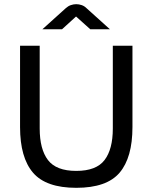

<svg xmlns="http://www.w3.org/2000/svg" viewBox="-20 -887 730 919"><path d="M345 12Q200 12 138 -60.5Q76 -133 76 -279V-668H170V-272Q170 -173 209.5 -121Q249 -69 345 -69Q441 -69 480.5 -121Q520 -173 520 -272V-668H614V-279Q614 -133 552.5 -60.5Q491 12 345 12ZM183 -747 295 -848Q306 -858 319 -862.5Q332 -867 345 -867Q358 -867 371 -862.5Q384 -858 394 -848L506 -747H412L344 -808L277 -747Z"/></svg>

Font: Atkinson Hyperlegible Next
Style: Regular
Weight: 400
Designer: Elliott Scott, Megan Eiswerth, Linus Boman, Theodore Petrosky, Letters from Sweden
Foundry: Applied Design Works, Letters from Sweden
Version: Version 2.001